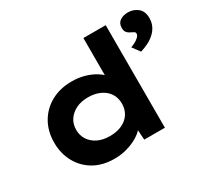

<svg xmlns="http://www.w3.org/2000/svg" viewBox="-149 -965 1288 1200"><g transform="rotate(-30 495.0 -364.5)"><path d="M362 11Q279 11 217 -24Q155 -59 120 -122Q85 -185 85 -265Q85 -346 121 -408.5Q157 -471 221.5 -506.5Q286 -542 370 -542Q418 -542 459.5 -530.5Q501 -519 533.5 -499.5Q566 -480 585.5 -456Q605 -432 608 -407L570 -398V-740H731V0H582L573 -134L605 -124Q602 -99 581.5 -75Q561 -51 528 -32Q495 -13 452.5 -1Q410 11 362 11ZM409 -126Q459 -126 496.5 -143.5Q534 -161 554 -192.5Q574 -224 574 -265Q574 -307 554 -338Q534 -369 496.5 -387Q459 -405 409 -405Q359 -405 322.5 -387Q286 -369 265 -338Q244 -307 244 -265Q244 -224 265 -192.5Q286 -161 322.5 -143.5Q359 -126 409 -126ZM840 -486 800 -540Q814 -545 830.5 -553.5Q847 -562 859.5 -574Q872 -586 872 -598Q872 -607 865.5 -611.5Q859 -616 848 -621Q829 -629 819 -641Q809 -653 809 -674Q809 -708 832.5 -724Q856 -740 890 -740Q930 -740 960 -716Q990 -692 990 -642Q990 -612 978.5 -587Q967 -562 945.5 -542Q924 -522 897 -508.5Q870 -495 840 -486Z"/></g></svg>

Font: Lexend Mega
Style: Bold
Weight: 700
Version: Version 1.007